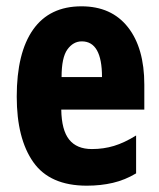

<svg xmlns="http://www.w3.org/2000/svg" viewBox="-20 -578 505 608"><path d="M238 -558Q333 -558 385 -492Q437 -426 437 -310V-231H174Q175 -166 199 -136Q223 -106 271 -106Q308 -106 341 -116Q374 -126 411 -149V-29Q376 -8 337.5 1Q299 10 255 10Q138 10 85.5 -64.5Q33 -139 33 -272Q33 -411 85 -484.5Q137 -558 238 -558ZM239 -447Q212 -447 193.5 -421.5Q175 -396 175 -334H303Q303 -447 239 -447Z"/></svg>

Font: Noto Sans Gujarati ExtraCondensed ExtraBold
Style: Regular
Weight: 800
Width: 2
Designer: Jelle Bosma - Monotype Design Team, Universal Thirst
Foundry: Monotype Imaging Inc.
Version: Version 2.106; ttfautohint (v1.8.4.7-5d5b)